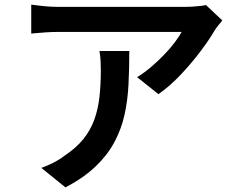

<svg xmlns="http://www.w3.org/2000/svg" viewBox="-20 -765 1040 836"><path d="M948 -676Q941 -668 930 -654Q919 -640 913 -630Q891 -592 853 -541.5Q815 -491 768 -441Q721 -391 670 -355L577 -429Q608 -448 638 -473.5Q668 -499 694.5 -526.5Q721 -554 740.5 -580Q760 -606 771 -626Q757 -626 724.5 -626Q692 -626 647.5 -626Q603 -626 552 -626Q501 -626 450.5 -626Q400 -626 356 -626Q312 -626 280 -626Q248 -626 236 -626Q205 -626 177.5 -624Q150 -622 116 -619V-745Q144 -741 174.5 -738Q205 -735 236 -735Q248 -735 281 -735Q314 -735 360 -735Q406 -735 459 -735Q512 -735 564.5 -735Q617 -735 662.5 -735Q708 -735 740.5 -735Q773 -735 785 -735Q798 -735 816 -736Q834 -737 851.5 -739Q869 -741 877 -743ZM543 -543Q543 -467 539.5 -397Q536 -327 522 -264.5Q508 -202 478 -146Q448 -90 396.5 -40.5Q345 9 265 51L160 -34Q183 -42 209.5 -55Q236 -68 261 -87Q312 -121 343 -159.5Q374 -198 390.5 -243.5Q407 -289 413 -342.5Q419 -396 419 -457Q419 -479 418 -499.5Q417 -520 413 -543Z"/></svg>

Font: Noto Sans HK SemiBold
Style: Regular
Weight: 600
Version: Version 2.004-H2;hotconv 1.0.118;makeotfexe 2.5.65603